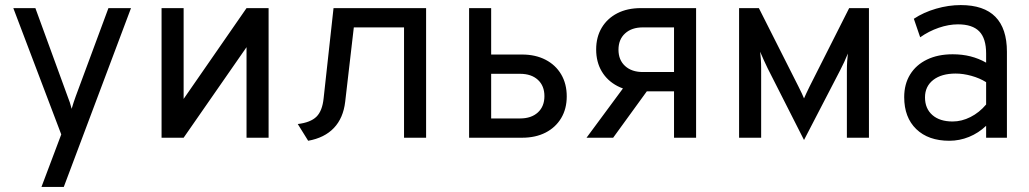

<svg xmlns="http://www.w3.org/2000/svg" viewBox="-20 -543 4058 757"><path d="M143.5 194 221.5 -13 32.5 -511H119.5L246.5 -163Q252 -149.5 255.5 -138.5Q259 -127.5 262.5 -114Q266.5 -127.5 270 -138.5Q273.5 -149.5 278.5 -163L407.5 -511H496.5L231.5 194Z M617 0V-511H704V-153L952 -511H1039V0H952V-357L704 0Z M1195 12 1154 -54Q1204.5 -60 1227.8 -83Q1251 -106 1256 -156L1295 -511H1660V0H1573V-435H1375L1341 -142Q1333.5 -77.5 1296.5 -38.5Q1259.5 0.5 1195 12Z M1829.5 0V-511H1916.5V-328H2038.5Q2091 -328 2130.8 -307.5Q2170.5 -287 2192.5 -249.8Q2214.5 -212.5 2214.5 -163Q2214.5 -114 2192.5 -77.2Q2170.5 -40.5 2131 -20.2Q2091.5 0 2038.5 0ZM1916.5 -76H2030.5Q2075 -76 2100.8 -99.8Q2126.5 -123.5 2126.5 -164Q2126.5 -204.5 2100.8 -228.2Q2075 -252 2030.5 -252H1916.5Z M2637.5 0V-183H2506.5Q2454 -183 2414.2 -203.8Q2374.5 -224.5 2352.5 -261.5Q2330.5 -298.5 2330.5 -348Q2330.5 -397 2352.5 -433.8Q2374.5 -470.5 2414 -490.8Q2453.5 -511 2506.5 -511H2724.5V0ZM2292.5 0 2459.5 -226H2561.5L2397.5 0ZM2514.5 -259H2637.5V-435H2514.5Q2470.5 -435 2444.5 -411.2Q2418.5 -387.5 2418.5 -347Q2418.5 -306.5 2444.5 -282.8Q2470.5 -259 2514.5 -259Z M3150 9 3007 -273Q2998.5 -290.5 2991.5 -305.8Q2984.5 -321 2977 -339Q2978.5 -327 2979.8 -309.5Q2981 -292 2981 -273V0H2894V-511H2972L3128 -202Q3136.5 -185 3141.5 -174.5Q3146.5 -164 3150 -155Q3154 -164 3158.8 -174.5Q3163.5 -185 3172 -202L3328 -511H3406V0H3319V-265Q3319 -284 3320.2 -302Q3321.5 -320 3323 -332Q3315.5 -314 3308.5 -298.5Q3301.5 -283 3292 -265Z M3723 12Q3640 12 3592.5 -34Q3545 -80 3545 -160Q3545 -211.5 3568.5 -249.5Q3592 -287.5 3635 -308.2Q3678 -329 3736 -329Q3773.5 -329 3806.2 -320.8Q3839 -312.5 3868 -296V-332Q3868 -391.5 3841 -419.2Q3814 -447 3757 -447Q3720.5 -447 3681.2 -433.5Q3642 -420 3608 -396L3583 -469Q3621.5 -494.5 3670.8 -508.8Q3720 -523 3768 -523Q3859 -523 3904.5 -476.8Q3950 -430.5 3950 -339V0H3868V-47Q3838 -18.5 3800.5 -3.2Q3763 12 3723 12ZM3736 -64Q3771.5 -64 3806.2 -81.5Q3841 -99 3868 -131V-219Q3842.5 -235 3810 -244Q3777.5 -253 3748 -253Q3692 -253 3659.5 -227.8Q3627 -202.5 3627 -159Q3627 -115 3656 -89.5Q3685 -64 3736 -64Z"/></svg>

Font: Overpass
Style: Regular
Weight: 400
Designer: Delve Withrington, Dave Bailey, Thomas Jockin
Foundry: Delve Fonts LLC
Version: Version 4.000